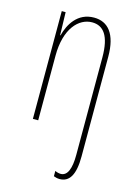

<svg xmlns="http://www.w3.org/2000/svg" viewBox="-118 -601 645 907"><g transform="rotate(15 204.0 -147.5)"><path d="M266 242C314 242 339 202 339 112V-375C339 -488 295 -537 227 -537C146 -537 109 -470 95 -415H93L90 -527H71V0H97V-316C97 -449 159 -513 224 -513C279 -513 313 -472 313 -365V112C313 178 298 217 265 217C257 217 247 215 237 210V236C245 239 254 242 266 242Z"/></g></svg>

Font: Noto Sans Armenian ExtraCondensed Thin
Style: Regular
Weight: 100
Width: 2
Designer: Monotype Design Team
Foundry: Monotype Imaging Inc.
Version: Version 2.008